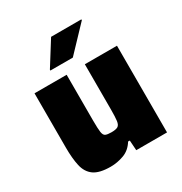

<svg xmlns="http://www.w3.org/2000/svg" viewBox="-169 -843 928 978"><g transform="rotate(-30 295.0 -354.5)"><path d="M202 8Q136 8 104 -15Q72 -38 62 -82.5Q52 -127 52 -191V-510H241V-241Q241 -193 244 -172.5Q247 -152 258 -147Q269 -142 293 -142Q319 -142 330.5 -149Q342 -156 345 -177.5Q348 -199 348 -243V-510H537V0H356L352 -59H342Q318 -20 279.5 -6Q241 8 202 8ZM180 -570V-575L269 -717H447V-712L312 -570Z"/></g></svg>

Font: Saira ExtraBold
Style: Regular
Weight: 800
Designer: Hector Gatti with collaboration of the Omnibus-Type team
Foundry: Omnibus-Type
Version: Version 1.100; ttfautohint (v1.8.3)